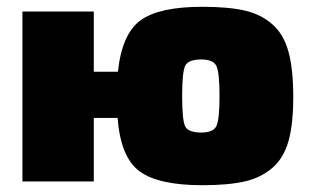

<svg xmlns="http://www.w3.org/2000/svg" viewBox="-20 -534 910 565"><path d="M256 -323H327Q339 -435 394 -474.5Q449 -514 575 -514Q652 -514 700 -503Q748 -492 781.5 -462.5Q815 -433 829 -381.5Q843 -330 843 -248Q843 -169 829 -119Q815 -69 781.5 -40Q748 -11 700 0Q652 11 575 11Q446 11 390.5 -30Q335 -71 326 -187H256V0H46V-500H256ZM572 -144Q607 -144 616.5 -162.5Q626 -181 626 -251Q626 -322 616.5 -340.5Q607 -359 572 -359Q534 -359 525 -340.5Q516 -322 516 -251Q516 -180 525 -162Q534 -144 572 -144Z"/></svg>

Font: Exo 2.0 Black
Style: Regular
Weight: 900
Designer: Natanael Gama
Version: Version 1.001;PS 001.001;hotconv 1.0.70;makeotf.lib2.5.58329